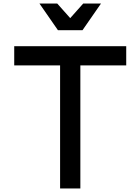

<svg xmlns="http://www.w3.org/2000/svg" viewBox="-20 -1060 790 1080"><path d="M318 -692H60V-800H690V-692H432V0H318ZM444 -890H306L202 -1040H302L408 -921H342L448 -1040H548Z"/></svg>

Font: Martian Mono VF sWd Rg
Style: Regular
Weight: 400
Width: 6
Monospace: yes
Designer: Roman Shamin
Foundry: Evil Martians
Version: Version 1.100